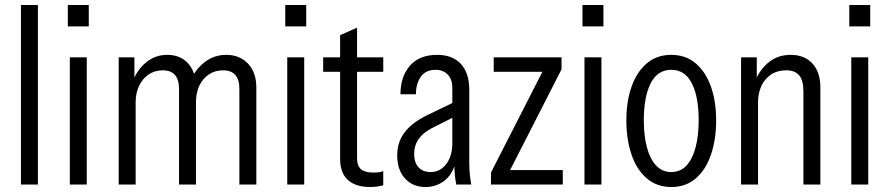

<svg xmlns="http://www.w3.org/2000/svg" viewBox="-20 -740 3566 770"><path d="M64 0V-720H132V0Z M260 0V-510H328V0ZM252 -634V-720H336V-634Z M456 0V-510H519V-414H524V0ZM698 0V-383Q698 -421 681.5 -439.5Q665 -458 633 -458Q600 -458 575.5 -441Q551 -424 537.5 -395Q524 -366 524 -330L515 -421Q535 -466 570 -493Q605 -520 651 -520Q704 -520 735 -485Q766 -450 766 -389V0ZM940 0V-383Q940 -421 923.5 -439.5Q907 -458 875 -458Q842 -458 817.5 -441.5Q793 -425 779.5 -396.5Q766 -368 766 -330L747 -425Q771 -470 806.5 -495Q842 -520 888 -520Q941 -520 974.5 -485Q1008 -450 1008 -389V0Z M1132 0V-510H1200V0ZM1124 -634V-720H1208V-634Z M1465 10Q1406 10 1375 -18.5Q1344 -47 1344 -102V-599L1412 -629V-105Q1412 -75 1427.5 -61.5Q1443 -48 1477 -48Q1491 -48 1501.5 -49.5Q1512 -51 1517 -54V3Q1507 6 1493 8Q1479 10 1465 10ZM1276 -452V-510H1517V-452Z M1810 0Q1806 -18 1804 -39.5Q1802 -61 1802 -85H1794V-387Q1794 -422 1775.5 -441Q1757 -460 1727 -460Q1687 -460 1667.5 -432Q1648 -404 1648 -362H1586Q1586 -433 1624 -476.5Q1662 -520 1733 -520Q1795 -520 1828.5 -483.5Q1862 -447 1862 -380V-85Q1862 -64 1864 -42.5Q1866 -21 1870 0ZM1687 10Q1635 10 1604 -24.5Q1573 -59 1573 -117Q1573 -170 1602.5 -209Q1632 -248 1693 -278L1807 -333V-274L1712 -226Q1677 -208 1659 -182.5Q1641 -157 1641 -122Q1641 -88 1658.5 -69Q1676 -50 1707 -50Q1745 -50 1769.5 -82Q1794 -114 1794 -164L1806 -85Q1793 -38 1760.5 -14Q1728 10 1687 10Z M1949 0V-48L2169 -479L2186 -452H1960V-510H2232V-462L2012 -31L1995 -58H2237V0Z M2324 0V-510H2392V0ZM2316 -634V-720H2400V-634Z M2672 10Q2614 10 2573.5 -25Q2533 -60 2512.5 -120.5Q2492 -181 2492 -257Q2492 -334 2513 -393Q2534 -452 2574 -486Q2614 -520 2672 -520Q2730 -520 2770 -486Q2810 -452 2831 -393Q2852 -334 2852 -257Q2852 -181 2831.5 -120.5Q2811 -60 2771 -25Q2731 10 2672 10ZM2672 -50Q2709 -50 2733 -76Q2757 -102 2769.5 -148.5Q2782 -195 2782 -258Q2782 -352 2754.5 -406Q2727 -460 2672 -460Q2617 -460 2589.5 -406Q2562 -352 2562 -258Q2562 -195 2574.5 -148.5Q2587 -102 2611.5 -76Q2636 -50 2672 -50Z M2952 0V-510H3015V-414H3020V0ZM3202 0V-373Q3202 -418 3185 -438Q3168 -458 3133 -458Q3097 -458 3071.5 -440.5Q3046 -423 3033 -394Q3020 -365 3020 -330L3011 -421Q3031 -466 3066.5 -493Q3102 -520 3151 -520Q3207 -520 3238.5 -485Q3270 -450 3270 -389V0Z M3394 0V-510H3462V0ZM3386 -634V-720H3470V-634Z"/></svg>

Font: Instrument Sans Condensed
Style: Regular
Weight: 400
Width: 3
Designer: Rodrigo Fuenzalida
Foundry: fragTYPE
Version: Version 1.000;gftools[0.9.28]